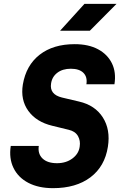

<svg xmlns="http://www.w3.org/2000/svg" viewBox="-20 -970 640 1000"><path d="M256 10Q181 10 128 -17.5Q75 -45 50.5 -95Q26 -145 36 -210H182Q176 -169 201.5 -144.5Q227 -120 277 -120Q324 -120 357 -144.5Q390 -169 395 -206Q400 -237 386 -261.5Q372 -286 338 -294L252 -315Q169 -335 127.5 -392.5Q86 -450 99 -530Q116 -630 186.5 -685Q257 -740 369 -740Q441 -740 490.5 -713.5Q540 -687 563 -640Q586 -593 576 -531H430Q436 -569 414.5 -590.5Q393 -612 349 -612Q306 -612 278.5 -591Q251 -570 246 -535Q237 -478 303 -462L392 -441Q475 -422 515.5 -358.5Q556 -295 542 -206Q526 -103 451 -46.5Q376 10 256 10ZM293 -810 420 -950H587L448 -810Z"/></svg>

Font: JetBrains Mono NL ExtraBold
Style: Italic
Weight: 800
Italic angle: -9°
Monospace: yes
Designer: Philipp Nurullin, Konstantin Bulenkov
Foundry: JetBrains
Version: Version 2.305; ttfautohint (v1.8.4.7-5d5b)